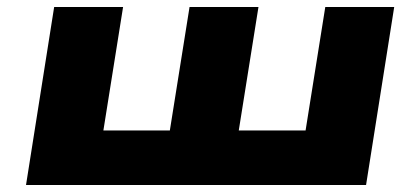

<svg xmlns="http://www.w3.org/2000/svg" viewBox="-20 -526 1195 546"><path d="M54 0 134 -506H330L274 -155H463L519 -506H715L659 -155H849L905 -506H1101L1021 0Z"/></svg>

Font: Nunito Sans 7pt Expanded Black
Style: Italic
Weight: 900
Width: 7
Italic angle: -9°
Designer: Vernon Adams
Foundry: Vernon Adams
Version: Version 3.101;gftools[0.9.27]